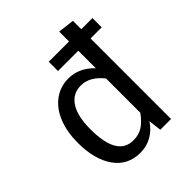

<svg xmlns="http://www.w3.org/2000/svg" viewBox="-209 -880 1022 1022"><g transform="rotate(-45 302.0 -369.0)"><path d="M498 -675.8H582V-606H498V0H417L408.2 -73.2Q382.3 -32.7 343 -10.3Q303.7 12.2 255.9 12.2Q161.6 12.2 109.4 -61.8Q57.1 -135.7 57.1 -261.2Q57.1 -341.8 81.8 -404.5Q106.4 -467.3 153.8 -503.2Q201.2 -539.1 264.2 -539.1Q344.2 -539.1 405.8 -474.1V-606H252.9V-675.8H405.8V-750L498 -738.8ZM275.9 -61Q317.9 -61 347.7 -80.3Q377.4 -99.6 405.8 -139.2V-397Q351.6 -465.8 284.2 -465.8Q223.1 -465.8 189.5 -414.8Q155.8 -363.8 155.8 -263.2Q155.8 -61 275.9 -61Z"/></g></svg>

Font: FiraGO
Style: Regular
Weight: 400
Designer: bBox Type
Foundry: bBox Type GmbH
Version: Version 1.001;PS 001.001;hotconv 1.0.88;makeotf.lib2.5.64775